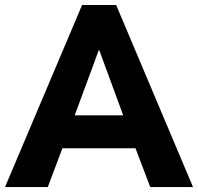

<svg xmlns="http://www.w3.org/2000/svg" viewBox="-33 -756 800 776"><path d="M160.2 0 219.2 -156.7H514.6L574.2 0H747.1L436.5 -735.8H298.8L-12.7 0ZM368.2 -553.2 464.8 -290H269L366.2 -553.2Z"/></svg>

Font: Winston ExtraBold
Style: Regular
Weight: 800
Designer: Vernon Adams, Kim Jin-seong, David Berlow, Cristiano Sobral
Foundry: The Winston Project Authors
Version: Version 3.004